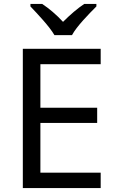

<svg xmlns="http://www.w3.org/2000/svg" viewBox="-20 -964 596 984"><path d="M259 -784H349C373 -829 436 -893 474 -931V-944H412C377 -921 339 -888 303 -852C270 -888 231 -921 196 -944H136V-931C172 -893 233 -829 259 -784ZM496 0V-79H187V-334H478V-412H187V-635H496V-714H97V0Z"/></svg>

Font: Noto Sans Cypriot
Style: Regular
Weight: 400
Designer: Monotype Design Team
Foundry: Monotype Imaging Inc.
Version: Version 2.002